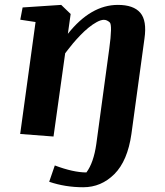

<svg xmlns="http://www.w3.org/2000/svg" viewBox="-20 -561 689 804"><path d="M264.2 -419.4Q360.4 -540.5 473.6 -540.5Q539.1 -540.5 567.4 -507.6Q595.7 -474.6 585 -399.9L530.3 0Q514.2 112.8 459 168Q403.8 223.1 328.6 223.1Q253.4 223.1 186 200.2L209.5 131.8Q287.1 161.1 341.8 161.1Q372.1 120.6 383.3 42L437.5 -356.9Q451.2 -456.5 439.5 -467.3Q427.7 -478 415 -478Q402.3 -478 385 -468.5Q367.7 -459 350.1 -444.6Q332.5 -430.2 315.9 -412.8Q299.3 -395.5 286.1 -379.9Q272.9 -364.3 264.2 -352.5Q255.4 -340.8 252.9 -337.9L204.1 10.7L64.5 0L128.9 -468.8L64.9 -478.5L74.7 -529.8L236.3 -540.5L275.9 -502.4Z"/></svg>

Font: NoticiaText-BoldItalic
Style: Bold Italic
Weight: 700
Italic angle: -8°
Designer: JM Sole
Foundry: JM Sole
Version: Version 1.003